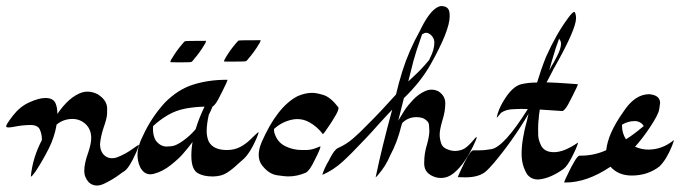

<svg xmlns="http://www.w3.org/2000/svg" viewBox="-49 -563 2189 618"><path d="M262.7 34.2Q249 34.2 237.3 24.4Q222.2 7.8 222.2 -12.7Q222.2 -37.1 234.9 -71.8Q244.6 -100.6 244.6 -118.7Q244.6 -149.4 222.7 -167Q206.1 -180.2 184.6 -180.2Q155.3 -180.2 133.3 -162.1Q126.5 -121.6 107.9 -84.7Q89.4 -47.9 65.9 -11.7Q53.7 5.4 50.8 5.4Q50.3 5.4 50.3 3.9Q56.2 -55.7 85.9 -112.3Q85.9 -131.8 79.1 -146.2Q72.3 -160.6 49.8 -160.6Q23.9 -160.6 -2 -155.3Q-14.2 -152.8 -21 -152.8Q-29.3 -152.8 -29.3 -156.2Q-29.3 -162.6 -7.1 -191.2Q15.1 -219.7 43.9 -232.9Q75.7 -247.6 97.2 -247.6Q121.6 -247.6 129.4 -231.4Q135.7 -217.8 135.7 -196.3Q172.9 -251 213.9 -265.1Q223.1 -268.1 232.4 -268.1Q248.5 -268.1 265.1 -259.8Q295.9 -240.7 295.9 -213.4Q295.9 -212.4 295.7 -197.5Q295.4 -182.6 284.2 -151.4Q274.9 -123 272.9 -98.6Q273.4 -74.7 288.1 -62Q297.9 -53.7 311.5 -53.7Q318.8 -53.7 327.1 -56.2Q356 -67.4 380.9 -85.9Q397 -97.2 397.9 -97.2Q397.9 -92.8 391.6 -77.6Q389.2 -72.8 387.7 -68.8Q367.7 -23.9 351.6 -12.2Q345.7 -8.8 337.9 -2.9Q314.9 14.6 286.1 28.3Q273.9 34.2 262.7 34.2Z M638.2 4.9H633.3Q607.4 4.9 588.9 -4.9Q566.9 -16.6 566.9 -61.5Q566.9 -84 570.8 -106Q556.6 -86.9 541.5 -69.8Q529.3 -54.7 502 -32.7Q474.6 -10.7 445.8 -3.4Q439.9 -2 434.6 -2Q414.1 -2 401.9 -25.4Q393.6 -44.4 393.6 -63.5Q393.6 -92.3 411.1 -126Q438 -184.6 481.4 -232.4Q523.9 -275.4 573.2 -290.8Q622.6 -306.2 679.7 -306.2H683.1V-305.7Q683.1 -301.8 666.5 -268.6L659.7 -255.4Q645.5 -225.6 635.3 -220.2Q629.9 -206.5 623 -193.4Q616.2 -162.6 616.2 -141.1Q616.2 -123.5 622.6 -107.9Q637.2 -80.1 681.2 -80.1Q692.9 -80.1 703.6 -82.5Q732.9 -88.9 763.2 -120.1Q781.2 -137.7 783.2 -137.7V-137.2Q783.2 -132.8 776.9 -118.2Q774.4 -113.3 772.9 -109.4Q756.3 -72.3 736.8 -52.7L717.3 -35.6Q700.2 -19 682.1 -7.3Q664.1 4.4 638.2 4.9ZM487.8 -91.3Q490.2 -91.3 503.7 -92.5Q517.1 -93.8 538.1 -108.4Q562 -125 580.6 -147Q592.3 -185.1 609.4 -219.7Q578.6 -219.2 548.3 -213.6Q518.1 -208 491.9 -192.9Q465.8 -177.7 443.8 -157.2Q443.4 -152.8 443.4 -147.9Q443.4 -126.5 451.7 -111.8Q466.3 -91.3 487.8 -91.3ZM531.7 -362.3Q499 -362.3 499 -363.3Q499 -364.3 500.7 -368.4Q502.4 -372.6 503.9 -374Q518.6 -399.4 539.1 -422.9Q539.1 -423.3 540 -424.1Q541 -424.8 542.5 -426.8Q543.9 -428.7 545.9 -430.2Q547.9 -431.6 613.8 -431.6Q614.3 -431.6 614.3 -430.7Q614.3 -429.7 612.5 -425.5Q610.8 -421.4 609.4 -419.9Q594.7 -394.5 574.2 -371.1Q574.2 -370.6 573.2 -369.6Q572.3 -368.7 570.8 -366.9Q569.3 -365.2 567.4 -363.8Q565.4 -362.3 531.7 -362.3ZM698.7 -364.7Q671.9 -364.7 671.9 -365.2Q671.9 -366.7 673.3 -370.1L676.8 -376.5Q691.4 -401.9 711.9 -425.3L712.9 -426.3Q713.9 -427.2 715.3 -429.2Q716.8 -431.2 718.8 -432.4Q720.7 -433.6 789.6 -433.6Q790 -433.6 790 -433.1Q790 -432.1 788.3 -428Q786.6 -423.8 785.2 -422.4Q770.5 -397 750 -373.5Q750 -373 749 -372.1Q748 -371.1 746.6 -369.4Q745.1 -367.7 743.2 -366.2Q741.2 -364.7 698.7 -364.7Z M878.4 4.9Q868.2 4.9 842.3 1Q816.4 -2.9 794.9 -30.3Q783.7 -44.4 783.7 -64.5Q783.7 -82.5 793 -105Q843.3 -220.2 909.7 -253.9Q934.1 -264.2 956.1 -264.2Q969.2 -264.2 991.9 -257.3Q1014.6 -250.5 1040 -217.8L1040.5 -214.8Q1040.5 -207 1030 -189.5Q1019.5 -171.9 1019 -171.4Q1018.6 -170.9 1014.6 -164.6Q992.7 -131.3 990.2 -131.3Q972.2 -155.3 946.8 -169.4Q928.7 -179.7 907.7 -179.7Q898.9 -179.7 890.1 -177.7Q857.4 -170.4 833 -147.9V-145Q833 -140.1 834 -136.2Q842.8 -106 868.2 -93Q893.6 -80.1 923.3 -80.1Q924.3 -80.1 940.4 -80.3Q956.5 -80.6 981.4 -91.8H981.9Q982.4 -91.8 982.4 -90.8Q982.4 -85.9 972.7 -65.4L964.4 -48.8Q948.2 -14.2 935.5 -7.3Q907.7 4.9 878.4 4.9Z M1370.1 9.8Q1362.3 9.8 1354 7.8Q1316.9 -3.4 1316.4 -35.2V-40.5Q1316.4 -69.8 1325.7 -99.1Q1333 -126 1333 -141.6Q1333 -147.5 1331.8 -160.9Q1330.6 -174.3 1311.5 -183.1Q1301.3 -186 1291.5 -186Q1264.6 -186 1245.6 -167L1242.7 -157.7Q1229.5 -104 1207 -63Q1193.4 -29.3 1167.5 0.5Q1161.1 7.8 1160.6 7.8Q1160.2 7.8 1160.2 7.3Q1180.7 -90.8 1213.4 -210Q1201.7 -198.2 1168.9 -162.1Q1148.9 -139.2 1127.9 -117.2Q1078.6 -64.9 1054.2 -43Q1024.4 -15.6 988.3 0Q994.6 -21.5 1009.3 -45.9Q1011.2 -48.8 1013.2 -53.7Q1027.3 -81.1 1038.6 -86.4Q1065.4 -98.1 1087.6 -117.4Q1109.9 -136.7 1130.4 -158.2Q1141.6 -169.9 1153.3 -181.2Q1169.4 -196.8 1225.6 -258.8Q1234.4 -295.9 1245.6 -332.5Q1267.1 -400.4 1301.8 -462.4L1307.1 -473.1Q1339.8 -538.1 1369.6 -543.5H1370.6Q1394.5 -543.5 1397.5 -523.9Q1398.4 -517.6 1398.4 -510.3Q1398.4 -464.8 1336.9 -355.5Q1304.7 -298.8 1251 -247.1L1232.9 -174.8Q1243.2 -192.4 1253.4 -208.3Q1263.7 -224.1 1281 -242.2Q1298.3 -260.3 1319.8 -270Q1330.1 -274.4 1340.3 -274.4Q1350.6 -274.4 1361.3 -269.5Q1384.3 -255.4 1384.3 -230.5Q1384.3 -204.1 1374.5 -173.8Q1366.2 -146 1366.2 -128.9Q1366.2 -116.2 1371.1 -101.3Q1376 -86.4 1397 -80.1Q1406.2 -77.1 1415.5 -77.1Q1435.1 -77.6 1447.3 -85.7Q1459.5 -93.8 1475.1 -112.3Q1482.4 -121.6 1484.4 -121.6Q1485.4 -121.6 1485.4 -120.6Q1485.4 -117.7 1481.4 -108.9Q1449.7 -36.6 1411.1 -5.4Q1392.6 9.8 1370.1 9.8ZM1265.1 -300.8 1282.7 -317.4Q1308.6 -340.8 1332 -369.6Q1332 -370.1 1332.5 -370.1L1334.5 -375Q1349.1 -402.8 1349.1 -425.8Q1349.1 -439.5 1338.9 -449.7Q1330.1 -457.5 1322.8 -457.5Q1317.4 -457.5 1309.6 -452.6L1303.7 -435.5Q1291 -400.4 1281.2 -364.7Q1273.4 -332.5 1265.1 -300.8Z M1685.1 14.6H1681.6Q1661.6 14.6 1648.4 -1Q1629.9 -29.8 1629.9 -67.9Q1629.9 -113.3 1647.5 -176.3Q1648.4 -179.2 1648.9 -182.6Q1652.3 -195.3 1652.3 -196.8Q1602.5 -111.8 1539.6 -37.1Q1539.1 -36.1 1538.1 -35.6Q1528.3 -23.9 1517.1 -13.2Q1494.6 7.8 1449.7 7.8L1424.8 7.3V6.8Q1424.8 5.4 1434.1 -15.1L1445.3 -38.6L1448.2 -43.9Q1465.8 -79.1 1474.6 -79.1H1491.2Q1512.2 -79.1 1533.2 -83Q1573.7 -90.8 1649.9 -211.9L1630.4 -212.4Q1617.2 -212.4 1598.1 -211.2Q1579.1 -210 1564 -200.2Q1560.5 -195.8 1557.1 -191.9Q1553.7 -188 1552 -186Q1550.3 -184.1 1549.8 -184.1V-184.6Q1554.2 -208.5 1569.8 -234.9Q1598.6 -284.7 1628.9 -292Q1652.3 -297.4 1679.7 -297.4Q1692.4 -339.8 1708.5 -379.9Q1741.2 -453.1 1778.8 -503.9Q1793.5 -524.4 1799.3 -524.4Q1801.3 -524.4 1802.2 -522Q1805.2 -513.7 1805.2 -504.9Q1805.2 -469.7 1738.3 -350.6Q1731.9 -340.3 1729 -333.5L1710.4 -297.9Q1743.7 -296.9 1776.9 -294.4L1810.5 -292L1811 -291.5Q1811 -288.1 1793.9 -254.4L1779.8 -227.1Q1768.1 -206.5 1760.7 -205.6Q1723.6 -208.5 1688.5 -210.4Q1685.5 -193.4 1684.6 -176.3L1684.1 -173.8Q1683.1 -161.6 1683.1 -146.5Q1683.1 -141.6 1683.3 -128.2Q1683.6 -114.7 1691.4 -97.2Q1701.7 -73.2 1733.9 -73.2Q1766.6 -73.2 1810.5 -103.5L1811 -104L1811.5 -103.5Q1811.5 -101.6 1808.6 -94.2Q1806.6 -89.4 1804.7 -84.2Q1802.7 -79.1 1800.8 -75.7L1793.5 -60.5Q1777.3 -28.3 1764.6 -19Q1722.2 11.2 1685.1 14.6ZM1718.8 -335.9 1725.1 -348.1Q1731.4 -357.4 1744.1 -382.3Q1756.8 -407.2 1756.8 -421.9Q1756.8 -430.2 1752.4 -435.5Q1751 -437 1751 -439.5Q1745.1 -424.3 1740.2 -409.2Q1723.6 -356 1718.8 -335.9Z M1772 24.4H1767.1V23.9Q1767.1 20 1783.7 -13.2Q1791 -28.3 1798.3 -40.5Q1810.1 -62 1816.9 -62H1821.3Q1863.3 -62 1902.3 -79.6Q1907.7 -132.8 1956.5 -201.7Q1993.7 -259.8 2040.5 -259.8Q2075.7 -256.8 2075.7 -231.4Q2075.7 -228.5 2072.8 -210.9Q2069.8 -193.4 2043.9 -154.5Q2018.1 -115.7 1995.1 -90.8Q2015.6 -81.5 2037.6 -81.5Q2082.5 -81.5 2119.6 -111.8L2120.1 -112.3V-111.3Q2120.1 -108.9 2113.8 -92.8Q2096.2 -49.3 2073.7 -27.3Q2036.1 2 1984.4 2Q1941.4 2 1916 -26.4Q1840.3 24.4 1772 24.4ZM1965.8 -114.7Q1987.3 -127.4 2022.9 -157.2L2020.5 -161.1Q2010.3 -173.3 1994.1 -173.3Q1972.2 -173.3 1953.1 -161.6V-158.2Q1953.1 -134.3 1965.8 -114.7Z"/></svg>

Font: Terrible Cursive
Style: Regular
Weight: 400
Designer: GGBotNet
Foundry: GGBotNet
Version: 1.00